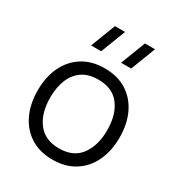

<svg xmlns="http://www.w3.org/2000/svg" viewBox="-186 -902 965 1039"><g transform="rotate(30 296.0 -382.5)"><path d="M419 -625H356L415.7 -780H478.7ZM231.7 -625H168.7L228.3 -780H291.3ZM295.7 15Q215.2 15 158 -21.5Q100.8 -58 70.4 -122.4Q40 -186.8 40 -270.7Q40 -355.5 71 -419.6Q102 -483.7 159.3 -519.3Q216.7 -555 295.7 -555Q376.5 -555 433.8 -518.7Q491 -482.3 521.3 -418.2Q551.7 -354.2 551.7 -270.7Q551.7 -185.7 521.1 -121.4Q490.5 -57.2 433.1 -21.1Q375.7 15 295.7 15ZM295.7 -55.3Q385.5 -55.3 429.6 -115.2Q473.7 -175.2 473.7 -270.7Q473.7 -368.3 429.2 -426.5Q384.8 -484.7 295.7 -484.7Q235.2 -484.7 195.8 -457.3Q156.5 -430 137.2 -381.8Q118 -333.7 118 -270.7Q118 -173.2 163.1 -114.2Q208.2 -55.3 295.7 -55.3Z"/></g></svg>

Font: Manrope ExtraLight
Style: Regular
Weight: 200
Designer: Mikhail Sharanda
Foundry: Mikhail Sharanda
Version: Version 4.505